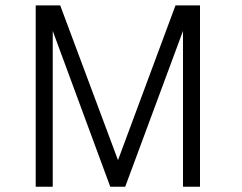

<svg xmlns="http://www.w3.org/2000/svg" viewBox="-20 -706 915 727"><path d="M115.2 1H179.7V-588.9L397.5 1H454.1L672.9 -588.9V1H737.3V-685.5H644.5L426.8 -99.6L208 -685.5H115.2Z"/></svg>

Font: Dotum
Style: Regular
Weight: 400
Version: Version 2.21